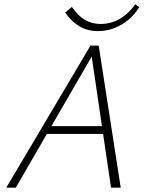

<svg xmlns="http://www.w3.org/2000/svg" viewBox="-20 -869 668 889"><path d="M494 0 401 -632H419L53 0H9L399 -658H437L539 0ZM173 -249 192 -285H469L480 -249ZM435 -725Q384 -725 347 -747.5Q310 -770 282 -811L313 -837Q340 -797 372.5 -777.5Q405 -758 445 -758Q494 -758 535 -782Q576 -806 606 -849L625 -836Q604 -802 574 -777Q544 -752 508.5 -738.5Q473 -725 435 -725Z"/></svg>

Font: Ysabeau Infant ExtraLight
Style: Italic
Weight: 250
Italic angle: -12°
Designer: Christian Thalmann (Catharsis Fonts)
Version: Version 2.001;gftools[0.9.30]; featfreeze: ss01,ss02,lnum